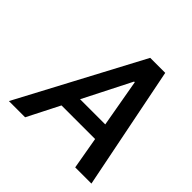

<svg xmlns="http://www.w3.org/2000/svg" viewBox="-177 -865 1030 1030"><g transform="rotate(45 338.5 -350.0)"><path d="M498 -183H243L150 0H27L399 -700H513L653 0H530ZM481 -277 433 -549H428L290 -277Z"/></g></svg>

Font: Be Vietnam SemiBold
Style: Italic
Weight: 600
Italic angle: -9.556°
Designer: Gabriel Lam
Foundry: TypeRant
Version: Version 3.000